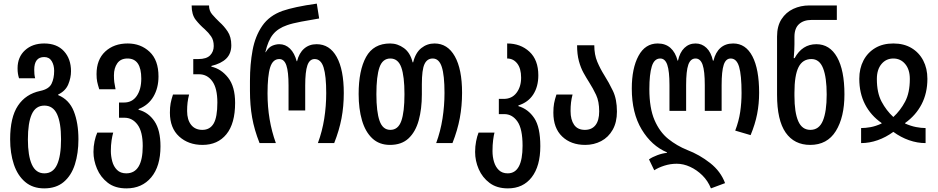

<svg xmlns="http://www.w3.org/2000/svg" viewBox="-20 -790 5181 1060"><path d="M224 250Q161 250 119 214.5Q77 179 56.5 117.5Q36 56 36 -21Q36 -142 79 -206.5Q122 -271 202 -288Q250 -298 264.5 -327.5Q279 -357 279 -399Q279 -430 265.5 -452.5Q252 -475 224 -475Q169 -475 169 -405Q169 -392 170 -381Q171 -370 174 -358H85Q81 -371 79 -383.5Q77 -396 77 -413Q77 -475 118 -512.5Q159 -550 224 -550Q294 -550 333 -507.5Q372 -465 372 -397Q372 -361 357 -324.5Q342 -288 301 -268V-265Q362 -240 387.5 -175.5Q413 -111 413 -21Q413 56 393.5 117.5Q374 179 332 214.5Q290 250 224 250ZM225 167Q273 167 295 119Q317 71 317 -21Q317 -112 295 -159.5Q273 -207 225 -207Q177 -207 155.5 -159.5Q134 -112 134 -20Q134 70 156 118.5Q178 167 225 167Z M678 250Q615 250 575 219Q535 188 515.5 141.5Q496 95 496 49Q496 18 502 -10Q508 -38 517 -58H605Q600 -41 596 -15Q592 11 592 44Q592 71 599.5 100Q607 129 626 148Q645 167 677 167Q768 167 768 16Q768 -63 739.5 -101.5Q711 -140 667 -140H637V-224H665Q710 -224 735 -260.5Q760 -297 760 -356Q760 -467 684 -467Q646 -467 627.5 -440.5Q609 -414 609 -374Q609 -352 611 -336.5Q613 -321 618 -297H528Q520 -322 516.5 -339Q513 -356 513 -381Q513 -461 561 -505.5Q609 -550 685 -550Q757 -550 806 -504Q855 -458 855 -368Q855 -304 827 -256.5Q799 -209 745 -188V-184Q799 -170 832.5 -121Q866 -72 866 18Q866 128 815 189Q764 250 678 250Z M1098 10Q1020 10 969 -36.5Q918 -83 918 -168Q918 -198 922 -219.5Q926 -241 935 -268H1024Q1018 -245 1015.5 -224Q1013 -203 1013 -177Q1013 -129 1035 -101Q1057 -73 1097 -73Q1139 -73 1159.5 -108Q1180 -143 1180 -224Q1180 -303 1152 -341.5Q1124 -380 1079 -380H1047V-464H1075Q1120 -464 1140 -484.5Q1160 -505 1160 -536Q1160 -568 1145.5 -589Q1131 -610 1110 -629Q1083 -652 1060.5 -680.5Q1038 -709 1038 -760H1134Q1134 -731 1151 -711Q1168 -691 1192 -668Q1217 -646 1237 -616Q1257 -586 1257 -540Q1257 -494 1229 -466.5Q1201 -439 1147 -426V-422Q1201 -410 1239.5 -361Q1278 -312 1278 -222Q1278 -108 1230 -49Q1182 10 1098 10Z M1413 0Q1384 -73 1372 -141Q1360 -209 1360 -288V-344Q1360 -435 1374.5 -513Q1389 -591 1428 -647.5Q1467 -704 1540 -730Q1572 -741 1618.5 -751Q1665 -761 1729 -770L1742 -688Q1693 -680 1643 -670.5Q1593 -661 1565 -651Q1515 -634 1487.5 -600.5Q1460 -567 1445 -502H1447Q1463 -529 1483 -537.5Q1503 -546 1522 -546Q1556 -546 1581 -521.5Q1606 -497 1618 -452H1620Q1631 -497 1659 -521.5Q1687 -546 1728 -546Q1800 -546 1839 -475.5Q1878 -405 1878 -276Q1878 -203 1865.5 -137Q1853 -71 1825 0H1735Q1759 -65 1770 -134.5Q1781 -204 1781 -276Q1781 -371 1766.5 -417.5Q1752 -464 1717 -464Q1689 -464 1677 -429Q1665 -394 1665 -318V-180H1573V-318Q1573 -394 1561 -429Q1549 -464 1522 -464Q1486 -464 1471.5 -418Q1457 -372 1457 -274Q1457 -127 1503 0Z M2133 10Q2074 10 2035.5 -26Q1997 -62 1978.5 -125.5Q1960 -189 1960 -271Q1960 -401 2001 -475.5Q2042 -550 2134 -550Q2175 -550 2210 -524.5Q2245 -499 2258 -446H2261Q2274 -499 2306 -524.5Q2338 -550 2379 -550Q2451 -550 2491 -479Q2531 -408 2531 -278Q2531 -205 2518.5 -138Q2506 -71 2478 0H2388Q2412 -65 2423 -135.5Q2434 -206 2434 -277Q2434 -374 2419 -420.5Q2404 -467 2369 -467Q2338 -467 2323.5 -436Q2309 -405 2309 -325V-269Q2309 -188 2291.5 -125Q2274 -62 2235.5 -26Q2197 10 2133 10ZM2135 -73Q2178 -73 2195.5 -122Q2213 -171 2213 -270Q2213 -369 2195.5 -418Q2178 -467 2135 -467Q2092 -467 2075 -418Q2058 -369 2058 -270Q2058 -173 2075.5 -123Q2093 -73 2135 -73Z M2784 250Q2723 250 2683 220Q2643 190 2623 144Q2603 98 2603 49Q2603 18 2608.5 -10Q2614 -38 2622 -58H2710Q2706 -44 2702.5 -17Q2699 10 2699 44Q2699 76 2707.5 104Q2716 132 2734.5 149.5Q2753 167 2783 167Q2865 167 2865 15Q2865 -79 2836.5 -119.5Q2808 -160 2764 -160H2734V-244H2761Q2806 -244 2831.5 -277.5Q2857 -311 2857 -361Q2857 -412 2835.5 -439.5Q2814 -467 2780 -467V-550Q2854 -550 2903 -504.5Q2952 -459 2952 -374Q2952 -312 2924 -268.5Q2896 -225 2842 -208V-204Q2896 -188 2929.5 -138Q2963 -88 2963 17Q2963 127 2915.5 188.5Q2868 250 2784 250Z M3211 10Q3132 10 3083.5 -36.5Q3035 -83 3035 -168Q3035 -198 3039 -219.5Q3043 -241 3052 -268H3141Q3135 -245 3132.5 -224Q3130 -203 3130 -177Q3130 -129 3149.5 -101Q3169 -73 3209 -73Q3247 -73 3267.5 -99Q3288 -125 3288 -175Q3288 -230 3271 -266Q3254 -302 3233 -335Q3217 -360 3201.5 -388Q3186 -416 3176 -453Q3166 -490 3166 -540H3261Q3261 -488 3277.5 -449Q3294 -410 3316 -375Q3342 -334 3364 -288Q3386 -242 3386 -174Q3386 -115 3362.5 -73.5Q3339 -32 3299 -11Q3259 10 3211 10Z M3905 250Q3888 208 3857.5 178Q3827 148 3790 131Q3753 114 3716 114Q3681 114 3648 124.5Q3615 135 3592 150L3563 90Q3581 77 3609.5 66.5Q3638 56 3662 54V51Q3577 15 3522.5 -75.5Q3468 -166 3468 -301Q3468 -413 3505 -481.5Q3542 -550 3611 -550Q3654 -550 3681.5 -525.5Q3709 -501 3721 -455H3723Q3733 -501 3758.5 -525.5Q3784 -550 3820 -550Q3855 -550 3880.5 -525.5Q3906 -501 3916 -455H3919Q3930 -501 3957.5 -525.5Q3985 -550 4028 -550Q4097 -550 4134 -479Q4171 -408 4171 -278Q4171 -217 4160 -160.5Q4149 -104 4124 -44L4039 -69Q4059 -121 4066.5 -172Q4074 -223 4074 -277Q4074 -375 4060.5 -421Q4047 -467 4014 -467Q3987 -467 3975.5 -432Q3964 -397 3964 -320V-178H3871V-320Q3871 -398 3859 -432.5Q3847 -467 3820 -467Q3792 -467 3780 -432.5Q3768 -398 3768 -320V-178H3676V-320Q3676 -397 3664 -432Q3652 -467 3625 -467Q3592 -467 3578.5 -423.5Q3565 -380 3565 -298Q3565 -193 3593.5 -127Q3622 -61 3669.5 -23Q3717 15 3774 38Q3842 64 3900.5 110Q3959 156 3983 221Z M4453 10Q4365 10 4317.5 -58Q4270 -126 4270 -267V-588Q4270 -646 4294.5 -684Q4319 -722 4359.5 -741Q4400 -760 4449 -760H4600V-680H4461Q4417 -680 4391.5 -657Q4366 -634 4366 -587V-545Q4366 -529 4365 -511Q4364 -493 4362 -469H4367Q4409 -546 4487 -546Q4561 -546 4601.5 -474Q4642 -402 4642 -269Q4642 -143 4594.5 -66.5Q4547 10 4453 10ZM4454 -73Q4502 -73 4523 -123.5Q4544 -174 4544 -268Q4544 -363 4524 -413.5Q4504 -464 4460 -464Q4411 -464 4388.5 -419Q4366 -374 4366 -278V-261Q4366 -169 4387 -121Q4408 -73 4454 -73Z M4734 0V-83Q4758 -83 4786 -88Q4814 -93 4847 -108V-111Q4787 -153 4755.5 -214.5Q4724 -276 4724 -355Q4724 -412 4747 -456Q4770 -500 4812 -525Q4854 -550 4912 -550Q4970 -550 5012 -525Q5054 -500 5077 -456Q5100 -412 5100 -355Q5100 -276 5068 -214.5Q5036 -153 4977 -111V-108Q5009 -94 5037.5 -88.5Q5066 -83 5090 -83V0Q5044 0 4998.5 -16Q4953 -32 4912 -62Q4871 -32 4825.5 -16Q4780 0 4734 0ZM4912 -144Q4951 -180 4977 -229Q5003 -278 5003 -354Q5003 -406 4977.5 -436.5Q4952 -467 4912 -467Q4872 -467 4846.5 -436.5Q4821 -406 4821 -354Q4821 -278 4847 -229Q4873 -180 4912 -144Z"/></svg>

Font: Noto Sans Georgian ExtraCondensed Medium
Style: Regular
Weight: 500
Width: 2
Designer: Monotype Design Team, Akaki Razmadze
Foundry: Google LLC
Version: Version 2.005; ttfautohint (v1.8.4.7-5d5b)